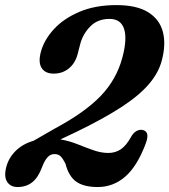

<svg xmlns="http://www.w3.org/2000/svg" viewBox="-20 -736 680 772"><path d="M5.5 -65.5Q15 -101.5 43.2 -129.5Q71.5 -157.5 115 -170L202 -220Q322 -284.5 385.2 -350.5Q448.5 -416.5 472 -504.5Q492 -579 479 -619.5Q466 -660 420.5 -660Q373 -660 343.5 -630.2Q314 -600.5 303 -560.5L291.5 -516Q281.5 -480.5 256 -460.2Q230.5 -440 196 -440Q161.5 -440 147.2 -463Q133 -486 144.5 -528Q157.5 -576 196.8 -618.8Q236 -661.5 299.5 -688.5Q363 -715.5 448 -715.5Q529.5 -715.5 575.5 -687Q621.5 -658.5 634.8 -608.2Q648 -558 630.5 -492.5Q617.5 -443 578.5 -397.5Q539.5 -352 467.8 -305.2Q396 -258.5 285.5 -205L223 -175.5Q259.5 -169 292.5 -155.8Q325.5 -142.5 356.2 -131.8Q387 -121 415.5 -121Q444.5 -121 466.5 -136.2Q488.5 -151.5 507.5 -186.5Q516.5 -202 527.8 -208.5Q539 -215 550 -214Q566.5 -212 571.2 -199.2Q576 -186.5 566 -159Q532 -68 483.8 -26Q435.5 16 373 16Q316.5 16 286.2 -5.8Q256 -27.5 243 -78.5Q233 -98 224 -107.2Q215 -116.5 198.5 -116.5Q182.5 -116.5 170.8 -103.2Q159 -90 150 -66Q133.5 -21.5 109.2 -2.8Q85 16 50.5 16Q22 16 8.5 -5.2Q-5 -26.5 5.5 -65.5Z"/></svg>

Font: Fraunces 9pt SuperSoft SemiBold
Style: Italic
Weight: 600
Italic angle: -16°
Version: Version 1.000;[0bf87f6ff]